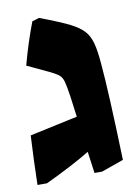

<svg xmlns="http://www.w3.org/2000/svg" viewBox="-72 -630 510 699"><g transform="rotate(-10 182.5 -281.0)"><path d="M17 -164 194 -202 184 -277Q178 -318 173.5 -334Q169 -350 160.5 -358Q152 -366 130 -377L45 -417Q67 -499 95 -572L121 -580Q200 -550 231 -534Q262 -518 278.5 -500.5Q295 -483 303 -454.5Q311 -426 315 -374Q324 -275 332 -18L250 11H222Q214 -46 211 -69Q145 -29 45 18H10Q12 -74 17 -164Z"/></g></svg>

Font: Suez One
Style: Regular
Weight: 400
Designer: Michal Sahar
Foundry: Hagilda
Version: Version 1.001